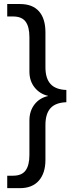

<svg xmlns="http://www.w3.org/2000/svg" viewBox="-20 -745 374 972"><path d="M45.9 144.5Q90.3 144.5 109.6 117.9Q128.9 91.3 128.9 39.6V-134.8Q128.9 -182.6 154.3 -215.8Q179.7 -249 223.1 -258.8V-259.8Q181.2 -269.5 155 -302.5Q128.9 -335.4 128.9 -382.8V-556.6Q128.9 -609.4 109.6 -635.5Q90.3 -661.6 45.9 -661.6H16.6V-724.6H81.1Q145 -724.6 177.5 -687.5Q210 -650.4 210 -581.5V-404.8Q210 -348.1 235.8 -319.8Q261.7 -291.5 315.9 -289.6V-227.5Q261.2 -225.6 235.6 -197.3Q210 -168.9 210 -111.8V64.5Q210 131.8 176.5 169.7Q143.1 207.5 81.1 207.5H16.6V144.5Z"/></svg>

Font: TypoPRO Liberation Sans
Style: Regular
Weight: 400
Designer: Steve Matteson
Foundry: Ascender Corporation
Version: Version 2.00.1